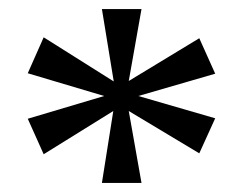

<svg xmlns="http://www.w3.org/2000/svg" viewBox="-20 -780 540 422"><path d="M204 -378 229 -536 76 -441 41 -519 209 -569 41 -619 76 -698 230 -601 204 -760H291L263 -602L418 -696L453 -618L284 -569L453 -520L418 -443L263 -536L291 -378Z"/></svg>

Font: Noto Serif Armenian
Style: Regular
Weight: 400
Designer: Monotype Design Team
Foundry: Monotype Imaging Inc.
Version: Version 2.007